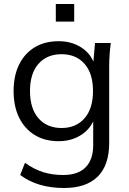

<svg xmlns="http://www.w3.org/2000/svg" viewBox="-20 -717 643 960"><path d="M48 0ZM300 223Q168 223 81 158L105 97Q151 130 196.5 144Q242 158 296 158Q370 158 408 119.5Q446 81 446 8V-110Q424 -64 378 -37.5Q332 -11 273 -11Q204 -11 153.5 -42Q103 -73 75.5 -129Q48 -185 48 -262Q48 -338 75.5 -394Q103 -450 153.5 -480.5Q204 -511 273 -511Q333 -511 379.5 -484Q426 -457 447 -409L455 -502H534Q530 -473 528 -443.5Q526 -414 526 -386V-3Q526 109 468.5 166Q411 223 300 223ZM288 -77Q360 -77 402.5 -125.5Q445 -174 445 -262Q445 -350 402.5 -398Q360 -446 288 -446Q215 -446 172.5 -398Q130 -350 130 -262Q130 -174 172.5 -125.5Q215 -77 288 -77ZM259 -609V-697H351V-609Z"/></svg>

Font: Winston
Style: Regular
Weight: 400
Designer: Original fonts by Vernon Adams / Changes by Cristiano Sobral
Foundry: Original fonts by Vernon Adams / Changes by Cristiano Sobral
Version: Version 2.503;July 17, 2020;FontCreator 13.0.0.2655 64-bit